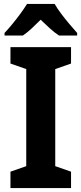

<svg xmlns="http://www.w3.org/2000/svg" viewBox="-20 -953 413 973"><path d="M340 0H33V-83L113 -111V-603L33 -631V-714H340V-631L260 -603V-111L340 -83ZM257 -933Q270 -910 290 -883.5Q310 -857 331.5 -831.5Q353 -806 371 -786V-773H279Q256 -788 233.5 -808.5Q211 -829 186 -853Q161 -828 139.5 -808Q118 -788 96 -773H3V-786Q21 -805 42.5 -831Q64 -857 84 -884.5Q104 -912 117 -933Z"/></svg>

Font: Noto Sans Lao SemiCondensed
Style: Bold
Weight: 700
Width: 4
Designer: Monotype Design Team
Foundry: Monotype Imaging Inc.
Version: Version 2.003; ttfautohint (v1.8.4.7-5d5b)